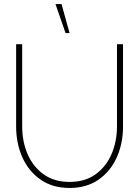

<svg xmlns="http://www.w3.org/2000/svg" viewBox="-20 -919 690 952"><path d="M325 13Q241 13 181.8 -28Q122.5 -69 91.2 -138.2Q60 -207.5 60 -292V-700H90V-292Q90 -217 117 -154.5Q144 -92 196.5 -54.5Q249 -17 325 -17Q402 -17 454.2 -55Q506.5 -93 533.2 -155.5Q560 -218 560 -292V-700H590V-292Q590 -207.5 558.8 -138.2Q527.5 -69 468.2 -28Q409 13 325 13ZM255 -899H285L325 -755H305Z"/></svg>

Font: Urbanist Thin
Style: Regular
Weight: 100
Designer: Corey Hu
Foundry: Corey Hu
Version: Version 1.330; ttfautohint (v1.8.4.7-5d5b)